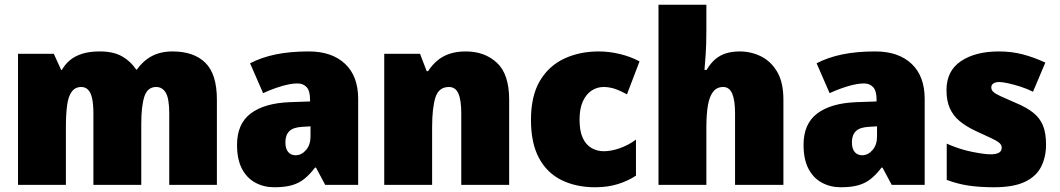

<svg xmlns="http://www.w3.org/2000/svg" viewBox="-20 -780 4472 810"><path d="M708 -563Q798 -563 846.5 -515Q895 -467 895 -360V0H694V-301Q694 -364 679.5 -388.5Q665 -413 639 -413Q602 -413 589 -372.5Q576 -332 576 -258V0H374V-301Q374 -341 368.5 -365.5Q363 -390 351.5 -401.5Q340 -413 323 -413Q297 -413 282.5 -393Q268 -373 263 -335Q258 -297 258 -242V0H56V-553H207L238 -485H241Q254 -508 274.5 -525.5Q295 -543 326 -553Q357 -563 401 -563Q458 -563 494.5 -542.5Q531 -522 555 -486H557Q583 -523 620 -543Q657 -563 708 -563Z M1283 -563Q1380 -563 1435.5 -511Q1491 -459 1491 -363V0H1352L1313 -73H1309Q1287 -44 1264 -25.5Q1241 -7 1211 1.5Q1181 10 1137 10Q1093 10 1057 -9.5Q1021 -29 1000.5 -68.5Q980 -108 980 -169Q980 -258 1038 -301.5Q1096 -345 1203 -349L1288 -352V-360Q1288 -397 1273.5 -412.5Q1259 -428 1235 -428Q1207 -428 1168 -416.5Q1129 -405 1090 -387L1035 -513Q1083 -538 1143.5 -550.5Q1204 -563 1283 -563ZM1256 -245Q1217 -243 1200.5 -226.5Q1184 -210 1184 -180Q1184 -152 1196 -138.5Q1208 -125 1227 -125Q1252 -125 1271 -147Q1290 -169 1290 -204V-247Z M1945 -563Q2025 -563 2076.5 -515Q2128 -467 2128 -360V0H1926V-302Q1926 -357 1914 -385Q1902 -413 1874 -413Q1831 -413 1817 -369Q1803 -325 1803 -242V0H1601V-553H1752L1780 -480H1786Q1803 -506 1825 -524.5Q1847 -543 1876.5 -553Q1906 -563 1945 -563Z M2491 10Q2411 10 2349.5 -20Q2288 -50 2254 -113Q2220 -176 2220 -274Q2220 -375 2257.5 -438.5Q2295 -502 2360 -532.5Q2425 -563 2506 -563Q2550 -563 2595.5 -552Q2641 -541 2678 -521L2625 -382Q2598 -397 2574.5 -405Q2551 -413 2526 -413Q2499 -413 2476 -398Q2453 -383 2439 -352.5Q2425 -322 2425 -275Q2425 -227 2438.5 -198Q2452 -169 2475.5 -155.5Q2499 -142 2527 -142Q2559 -142 2595.5 -155Q2632 -168 2663 -191V-39Q2630 -17 2587 -3.5Q2544 10 2491 10Z M2960 -652Q2960 -591 2957 -549Q2954 -507 2952 -485H2961Q2978 -514 2998.5 -531Q3019 -548 3044.5 -555.5Q3070 -563 3100 -563Q3149 -563 3191 -542Q3233 -521 3259 -476.5Q3285 -432 3285 -360V0H3081V-302Q3081 -357 3069 -385Q3057 -413 3031 -413Q3004 -413 2988.5 -393Q2973 -373 2966.5 -335.5Q2960 -298 2960 -243V0H2758V-760H2960Z M3673 -563Q3770 -563 3825.5 -511Q3881 -459 3881 -363V0H3742L3703 -73H3699Q3677 -44 3654 -25.5Q3631 -7 3601 1.5Q3571 10 3527 10Q3483 10 3447 -9.5Q3411 -29 3390.5 -68.5Q3370 -108 3370 -169Q3370 -258 3428 -301.5Q3486 -345 3593 -349L3678 -352V-360Q3678 -397 3663.5 -412.5Q3649 -428 3625 -428Q3597 -428 3558 -416.5Q3519 -405 3480 -387L3425 -513Q3473 -538 3533.5 -550.5Q3594 -563 3673 -563ZM3646 -245Q3607 -243 3590.5 -226.5Q3574 -210 3574 -180Q3574 -152 3586 -138.5Q3598 -125 3617 -125Q3642 -125 3661 -147Q3680 -169 3680 -204V-247Z M4393 -170Q4393 -118 4372.5 -77Q4352 -36 4304 -13Q4256 10 4173 10Q4116 10 4069.5 3.5Q4023 -3 3974 -21V-174Q4028 -150 4080.5 -139.5Q4133 -129 4158 -129Q4183 -129 4194.5 -136Q4206 -143 4206 -157Q4206 -169 4195 -178Q4184 -187 4160 -198Q4136 -209 4095 -228Q4055 -247 4028 -269.5Q4001 -292 3987 -323.5Q3973 -355 3973 -400Q3973 -481 4034 -522Q4095 -563 4194 -563Q4247 -563 4293.5 -551Q4340 -539 4390 -516L4338 -393Q4312 -406 4283.5 -415Q4255 -424 4231.5 -429Q4208 -434 4196 -434Q4180 -434 4171 -428Q4162 -422 4162 -411Q4162 -401 4170 -393Q4178 -385 4200.5 -374.5Q4223 -364 4265 -346Q4311 -327 4339 -304.5Q4367 -282 4380 -250.5Q4393 -219 4393 -170Z"/></svg>

Font: Noto Sans Display Black
Style: Regular
Weight: 900
Designer: Monotype Design Team
Foundry: Monotype Imaging Inc.
Version: Version 2.003